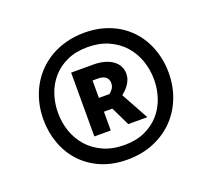

<svg xmlns="http://www.w3.org/2000/svg" viewBox="-130 -917 1233 1117"><g transform="rotate(-20 487.0 -358.0)"><path d="M97.7 -353.5Q97.7 -409.7 110.6 -460.7Q123.5 -511.7 147.7 -555.7Q171.9 -599.6 206.8 -635Q241.7 -670.4 285.6 -695.6Q329.6 -720.7 382.1 -734.4Q434.6 -748 493.7 -748Q553.7 -748 605.2 -734.1Q656.7 -720.2 699.2 -695.1Q741.7 -669.9 774.7 -634.5Q807.6 -599.1 830.1 -556.2Q852.5 -513.2 864.3 -463.9Q876 -414.6 876 -361.8Q876 -277.8 847.4 -205.8Q818.8 -133.8 766.6 -80.8Q714.4 -27.8 641.4 2.2Q568.4 32.2 479 32.2Q388.7 32.2 317.9 1.7Q247.1 -28.8 198.2 -81.3Q149.4 -133.8 123.5 -204.1Q97.7 -274.4 97.7 -353.5ZM190.9 -361.8Q190.9 -300.3 210.4 -244.6Q230 -189 268.1 -146.5Q306.2 -104 362.3 -78.9Q418.5 -53.7 491.7 -53.7Q564.5 -53.7 618.9 -78.6Q673.3 -103.5 709.7 -145Q746.1 -186.5 764.4 -240.7Q782.7 -294.9 782.7 -353.5Q782.7 -415.5 762.9 -471.4Q743.2 -527.3 705.1 -569.8Q667 -612.3 610.8 -637.5Q554.7 -662.6 481.9 -662.6Q409.2 -662.6 354.7 -637.7Q300.3 -612.8 263.9 -571Q227.5 -529.3 209.2 -474.9Q190.9 -420.4 190.9 -361.8ZM342.8 -160.6V-555.7H481.4Q517.1 -555.7 546.9 -547.6Q576.7 -539.6 597.9 -524.7Q619.1 -509.8 630.9 -488.5Q642.6 -467.3 642.6 -441.4Q642.6 -420.9 636 -404.1Q629.4 -387.2 619.4 -373.3Q609.4 -359.4 598.1 -348.6Q586.9 -337.9 577.6 -330.1L670.9 -160.6H552.7L496.6 -276.9H444.3V-160.6ZM509.8 -362.3Q522.5 -372.1 532 -386.2Q541.5 -400.4 541.5 -419.4Q541.5 -442.9 525.1 -456.5Q508.8 -470.2 478 -470.2H444.3V-362.3Z"/></g></svg>

Font: Proza Libre
Style: SemiBold
Weight: 600
Designer: Jasper de Waard
Foundry: Jasper de Waard
Version: Version 1.000; ttfautohint (v1.4.1.8-43bc) -l 8 -r 50 -G 200